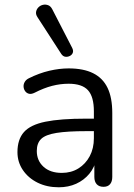

<svg xmlns="http://www.w3.org/2000/svg" viewBox="-20 -785 570 814"><path d="M229 9Q179 9 139.5 -10.5Q100 -30 77 -64Q54 -98 54 -140Q54 -194 81.5 -225Q109 -256 172.5 -269Q236 -282 346 -282H391V-229H347Q266 -229 219.5 -221.5Q173 -214 154.5 -196Q136 -178 136 -145Q136 -104 164.5 -78Q193 -52 242 -52Q282 -52 312.5 -71Q343 -90 360.5 -123Q378 -156 378 -199V-313Q378 -375 353 -402.5Q328 -430 271 -430Q236 -430 201 -421Q166 -412 127 -392Q113 -385 103 -387.5Q93 -390 87 -398Q81 -406 80 -416.5Q79 -427 84.5 -437Q90 -447 102 -453Q146 -475 189 -485Q232 -495 271 -495Q334 -495 375 -474.5Q416 -454 436 -412.5Q456 -371 456 -306V-35Q456 -15 446.5 -4Q437 7 419 7Q400 7 390 -4Q380 -15 380 -35V-113H389Q381 -75 358.5 -48Q336 -21 303 -6Q270 9 229 9ZM240 -556 139 -712Q131 -724 133 -735Q135 -746 143 -754Q151 -762 162 -764.5Q173 -767 184 -763Q195 -759 202 -745L286 -582Q292 -570 288.5 -561Q285 -552 275.5 -547.5Q266 -543 256.5 -544.5Q247 -546 240 -556Z"/></svg>

Font: Nunito ExtraLight
Style: Regular
Weight: 400
Version: Version 3.602